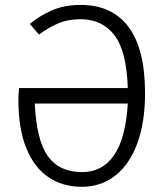

<svg xmlns="http://www.w3.org/2000/svg" viewBox="-20 -734 655 765"><path d="M53.3 -338.5Q53.3 -345.1 53.8 -357.7Q54.4 -370.3 55.9 -383.1H489.2Q484.1 -532.8 434.9 -595.1Q385.6 -657.4 302.1 -657.4Q249.7 -657.4 211 -640.5Q172.3 -623.6 135.4 -596.4L99 -638.5Q136.9 -670.8 186.4 -692.6Q235.9 -714.4 301 -714.4Q426.7 -714.4 492.3 -626.4Q557.9 -538.5 557.9 -363.1Q557.9 -246.7 527.2 -163.1Q496.4 -79.5 439.7 -34.6Q383.1 10.3 305.1 10.3Q230.3 10.3 173.6 -27.7Q116.9 -65.6 85.1 -142.8Q53.3 -220 53.3 -338.5ZM306.7 -48.2Q387.2 -48.2 433.8 -114.6Q480.5 -181 489.2 -321.5H118.5Q125.6 -173.8 171.3 -111Q216.9 -48.2 306.7 -48.2Z"/></svg>

Font: Fira Code Light
Style: Regular
Weight: 300
Monospace: yes
Designer: Carrois Corporate, Edenspiekermann AG, Nikita Prokopov
Foundry: Carrois Corporate, Edenspiekermann AG, Nikita Prokopov
Version: Version 6.000; ttfautohint (v1.8.2) -l 8 -r 50 -G 200 -x 14 